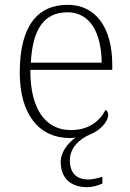

<svg xmlns="http://www.w3.org/2000/svg" viewBox="-20 -563 539 797"><path d="M342 214C362 214 385 208 405 199V171C379 178 365 182 345 182C306 182 270 163 270 102C270 51 310 14 352 -4C396 -21 429 -58 429 -86C429 -97 425 -103 418 -107C395 -61 349 -23 274 -23C172 -23 105 -106 106 -273H446V-294C446 -452 375 -543 261 -543C133 -543 62 -451 62 -262C62 -88 142 10 270 10C278 10 287 9 294 8C261 31 232 69 232 109C232 175 272 214 342 214ZM402 -303H108C115 -432 156 -512 260 -512C354 -512 401 -427 402 -303Z"/></svg>

Font: Noto Serif Sinhala ExtraLight
Style: Regular
Weight: 200
Designer: Jelle Bosma - Monotype Design Team
Foundry: Monotype Imaging Inc.
Version: Version 2.007